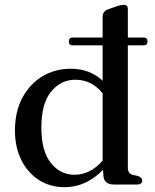

<svg xmlns="http://www.w3.org/2000/svg" viewBox="-20 -765 644 796"><path d="M265.5 -593Q265.5 -609.5 281 -609.5H405.5V-695Q405.5 -718.5 427.5 -726L463.5 -739Q483 -745 493 -745Q510 -745 510 -728V-609.5H575.5Q591.5 -609.5 591.5 -593Q591.5 -577 575.5 -577H510V-70Q510 -46 530 -40L552.5 -35Q569.5 -29 569.5 -16.5Q569.5 0 547 0H453Q408.5 0 408.5 -41.5L407 -61Q373.5 -26 333.2 -7.5Q293 11 247 11Q187.5 11 141.2 -18.8Q95 -48.5 68.5 -101.5Q42 -154.5 42 -223.5Q42 -302.5 73 -360Q104 -417.5 156.2 -448.8Q208.5 -480 273.5 -480Q352 -480 405.5 -430.5V-577H280.5Q265.5 -577 265.5 -593ZM151.5 -236Q151.5 -139 190.5 -89.8Q229.5 -40.5 288.5 -40.5Q354.5 -40.5 405.5 -99V-378Q360 -434.5 292.5 -434.5Q232.5 -434.5 192 -385.2Q151.5 -336 151.5 -236Z"/></svg>

Font: Fraunces 9pt S000
Style: Regular
Weight: 400
Version: Version 1.000; ttfautohint (v1.8.3)